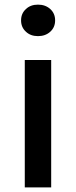

<svg xmlns="http://www.w3.org/2000/svg" viewBox="-20 -809 327 829"><path d="M87 -550H201V0H87ZM92 -672Q71 -691 71 -721Q71 -751 92 -770Q112 -789 144 -789Q176 -789 197 -770Q218 -751 218 -721Q218 -691 197 -672Q176 -653 144 -653Q112 -653 92 -672Z"/></svg>

Font: Noto Sans S Chinese Medium
Style: Regular
Weight: 500
Designer: Ryoko NISHIZUKA  (kana & ideographs); Paul D. Hunt (Latin, Greek & Cyrillic); Wenlong ZHANG  (bopomofo); Sandoll Communi
Foundry: Adobe Systems Incorporated
Version: Version 1.000;PS 1;hotconv 1.0.78;makeotf.lib2.5.61930